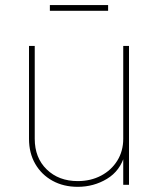

<svg xmlns="http://www.w3.org/2000/svg" viewBox="-20 -722 617 750"><path d="M283.7 7.8Q228 7.8 185.1 -15.9Q142.1 -39.6 117.7 -81.8Q93.3 -124 93.3 -179.7V-542.5H115.7V-179.7Q115.7 -105.5 162.6 -60.1Q209.5 -14.6 283.7 -14.6Q334.5 -14.6 374.8 -35.9Q415 -57.1 438.2 -94.5Q461.4 -131.8 461.4 -179.7V-542.5H483.9V0H461.4V-117.2H467.3Q449.7 -54.7 397.9 -23.4Q346.2 7.8 283.7 7.8ZM402.3 -702.1V-679.7H174.8V-702.1Z"/></svg>

Font: Inter 16pt Thin
Style: Regular
Weight: 250
Version: Version 4.001;git-66647c0bb